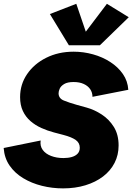

<svg xmlns="http://www.w3.org/2000/svg" viewBox="-22 -993 708 1026"><path d="M314.9 13.7Q257.3 13.7 202.1 0Q147 -13.7 102.1 -40.8Q57.1 -67.9 29.3 -108.2Q1.5 -148.4 -2.4 -202.1L195.3 -242.2Q190.9 -212.9 206.3 -191.9Q221.7 -170.9 251 -159.7Q280.3 -148.4 316.9 -148.4Q342.3 -148.4 361.8 -154.1Q381.3 -159.7 392.8 -171.9Q404.3 -184.1 404.3 -203.6Q404.3 -229.5 382.8 -244.9Q361.3 -260.3 316.9 -272L266.6 -285.2Q231.4 -294.4 199 -309.1Q166.5 -323.7 140.9 -345.9Q115.2 -368.2 100.3 -399.7Q85.4 -431.2 85.4 -474.1Q85.4 -542 122.8 -596.9Q160.2 -651.9 225.1 -684.3Q290 -716.8 371.6 -716.8Q424.3 -716.8 475.1 -702.6Q525.9 -688.5 567.4 -661.6Q608.9 -634.8 634.8 -597.4Q660.6 -560.1 663.6 -513.2L472.2 -475.6Q472.2 -498.5 460 -516.4Q447.8 -534.2 425.3 -544.4Q402.8 -554.7 371.6 -554.7Q338.4 -554.7 320.8 -543.9Q303.2 -533.2 297.1 -519.3Q291 -505.4 291 -494.6Q291 -467.3 319.1 -455.8Q347.2 -444.3 388.7 -432.6L441.4 -418Q482.4 -406.7 521.7 -381.1Q561 -355.5 586.4 -314.7Q611.8 -273.9 611.8 -215.8Q611.8 -164.6 590.1 -122.3Q568.4 -80.1 528.6 -49.8Q488.8 -19.5 434.3 -2.9Q379.9 13.7 314.9 13.7ZM549.3 -972.7 666 -900.9 511.7 -751H346.2L244.6 -918L385.7 -972.7L436.5 -823.7Z"/></svg>

Font: Schibsted Grotesk Black
Style: Italic
Weight: 900
Italic angle: -12°
Designer: Bakken & Baeck AS, Henrik Kongsvoll
Foundry: Schibsted ASA
Version: Version 1.100;gftools[0.9.25]